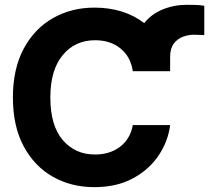

<svg xmlns="http://www.w3.org/2000/svg" viewBox="-20 -769 870 799"><path d="M372.6 9.8Q275.4 9.8 198.7 -34.2Q122.1 -78.1 77.9 -161.4Q33.7 -244.6 33.7 -363.3Q33.7 -482.4 78.4 -565.9Q123 -649.4 200 -693.4Q276.9 -737.3 372.6 -737.3Q496.1 -737.3 580.1 -672.9Q609.9 -710.4 657 -729.7Q704.1 -749 757.8 -749Q776.4 -749 793.5 -748.5Q810.5 -748 830.1 -745.1V-623Q821.3 -623 808.3 -623.8Q795.4 -624.5 787.1 -624.5Q764.2 -624.5 741.5 -616.2Q718.8 -607.9 703.6 -588.1Q688.5 -568.4 688 -534.2V-472.7H532.7Q523.9 -532.7 481.7 -567.1Q439.5 -601.6 376 -601.6Q292 -601.6 240.7 -539.3Q189.5 -477.1 189.5 -363.3Q189.5 -246.6 241 -186.3Q292.5 -126 375.5 -126Q437 -126 479.5 -158.2Q522 -190.4 532.7 -248.5H688Q679.7 -181.6 640.4 -122.6Q601.1 -63.5 533.4 -26.9Q465.8 9.8 372.6 9.8Z"/></svg>

Font: Inter Tight
Style: Bold
Weight: 700
Designer: Rasmus Andersson
Foundry: rsms
Version: Version 3.004; ttfautohint (v1.8.4.7-5d5b)